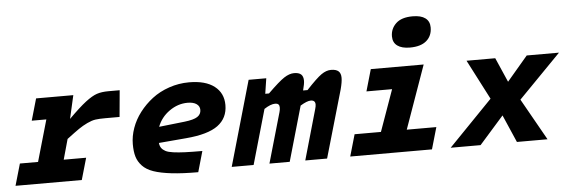

<svg xmlns="http://www.w3.org/2000/svg" viewBox="-62 -906 3191 1074"><g transform="rotate(-5 1533.5 -369.0)"><path d="M22 -122.1H124L190.9 -355H108.9L144 -477.1H353L323.2 -346.2Q383.8 -406.7 421.1 -435.3Q458.5 -463.9 485.4 -472.9Q512.2 -481.9 550.8 -481.9H613.8L600.1 -333H520Q485.8 -333 464.8 -330.1Q443.8 -327.1 417.7 -314.7Q391.6 -302.2 368.9 -286.6Q346.2 -271 299.8 -235.8L268.1 -122.1H394L358.9 0H-13.2Z M1044.9 -103 1011.7 13.2Q923.8 13.2 862.5 6.1Q801.3 -1 761.7 -14.6Q722.2 -28.3 700 -52Q677.7 -75.7 669.2 -104.2Q660.6 -132.8 660.6 -174.8Q660.6 -219.2 676.8 -264.9Q692.9 -310.5 723.9 -351.1Q754.9 -391.6 796.1 -423.3Q837.4 -455.1 891.6 -473.6Q945.8 -492.2 1003.9 -492.2Q1096.2 -492.2 1146 -453.6Q1195.8 -415 1195.8 -348.1Q1195.8 -274.9 1139.9 -233.6Q1084 -192.4 960 -182.1L806.6 -168.9Q808.6 -151.4 816.4 -140.4Q824.2 -129.4 838.9 -121.6Q853.5 -113.8 882.3 -109.9Q911.1 -106 948.2 -104.5Q985.4 -103 1044.9 -103ZM985.8 -378.9Q931.2 -378.9 883.5 -345.2Q835.9 -311.5 815.9 -258.8L960 -274.9Q1011.7 -280.8 1032.7 -294.7Q1053.7 -308.6 1053.7 -333Q1053.7 -354 1035.9 -366.5Q1018.1 -378.9 985.8 -378.9Z M1436.5 -477.1 1423.3 -391.1H1444.3Q1507.3 -453.1 1537.4 -472.7Q1567.4 -492.2 1593.8 -492.2Q1620.1 -492.2 1632.8 -481Q1645.5 -469.7 1645.5 -444.8Q1645.5 -427.7 1635.7 -391.1H1660.6Q1718.8 -453.6 1746.6 -472.9Q1774.4 -492.2 1800.8 -492.2Q1829.6 -492.2 1843 -480.2Q1856.4 -468.3 1856.4 -442.9Q1856.4 -419.4 1845.7 -378.9L1736.3 0H1613.8L1694.3 -282.2Q1698.7 -296.9 1698.7 -307.1Q1698.7 -331.1 1673.3 -331.1Q1652.3 -331.1 1614.7 -308.1L1526.4 0H1412.6L1493.7 -282.2Q1497.6 -295.4 1497.6 -308.1Q1497.6 -331.1 1473.6 -331.1Q1447.8 -331.1 1411.6 -307.1L1323.7 0H1200.7L1337.4 -477.1Z M2252.4 -578.1Q2207 -578.1 2182.1 -596.2Q2157.2 -614.3 2157.2 -648.9Q2157.2 -691.9 2188.2 -721.4Q2219.2 -751 2282.2 -751Q2328.6 -751 2353 -732.9Q2377.4 -714.8 2377.4 -680.2Q2377.4 -633.3 2345.5 -605.7Q2313.5 -578.1 2252.4 -578.1ZM1901.4 -122.1H2049.3L2132.3 -355H1988.3L2023.4 -477.1H2320.3L2194.3 -122.1H2360.4L2325.2 0H1866.2Z M2430.2 0 2676.3 -253.9 2561 -477.1H2722.2L2782.2 -339.8L2898.9 -477.1H3080.1L2842.3 -233.9L2974.1 0H2802.2L2734.9 -154.8L2598.1 0Z"/></g></svg>

Font: IntelOne Mono Bold
Style: Italic
Weight: 700
Italic angle: -16°
Designer: Fred Shallcrass
Foundry: Frere-Jones Type LLC
Version: Version 1.200;hotconv 1.1.0;makeotfexe 2.6.0;FJTRelease1.2